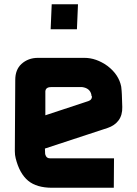

<svg xmlns="http://www.w3.org/2000/svg" viewBox="-20 -886 648 906"><path d="M518 -139 517 0H226Q153 0 113 -33Q72 -67 54 -139Q50 -154 50 -173L52 -509Q52 -557 81 -584Q113 -613 159 -613H378Q434 -613 487 -575Q541 -534 552 -477Q553 -466 554 -457Q555 -448 555 -440L557 -381Q558 -343 539.5 -318Q521 -293 487 -282L192 -185L193 -160L194 -156Q199 -139 215 -139ZM412 -431Q412 -437 411 -440Q404 -470 368 -475H221Q192 -475 194 -449V-342L397 -409Q415 -415 414 -434ZM224 -866H348L343 -748H219Z"/></svg>

Font: Covid19
Style: Regular
Weight: 400
Designer: Peter Wiegel
Foundry: (c) CAT - Ing. Peter Wiegel.  for Rudolf Maass + Partner GmbH
Version: Version 001.000